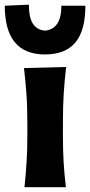

<svg xmlns="http://www.w3.org/2000/svg" viewBox="-49 -784 378 804"><path d="M53.5 0Q59 -53.5 62.2 -103.8Q65.5 -154 65.5 -216V-266Q65.5 -340.5 61.5 -393Q57.5 -445.5 51.5 -499L228 -503.5Q221.5 -449 218 -395.5Q214.5 -342 214.5 -266V-216Q214.5 -154 217.5 -103.8Q220.5 -53.5 227 0ZM139.5 -556Q-29 -556 -29 -760L72 -764.5Q72 -710.5 88.8 -684.8Q105.5 -659 139.5 -655.5Q208 -662.5 208 -760H308.5Q308.5 -656 266.5 -606Q224.5 -556 139.5 -556Z"/></svg>

Font: Commissioner Flair
Style: Bold
Weight: 700
Designer: Kostas Bartsokas
Foundry: Kostas Bartsokas
Version: Version 1.000; ttfautohint (v1.8.3)